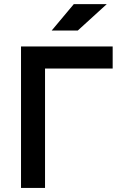

<svg xmlns="http://www.w3.org/2000/svg" viewBox="-20 -921 626 941"><path d="M83 0V-693.4H532.2V-585H200.7V0ZM233.4 -771.5 341.8 -900.9H503.4L361.3 -771.5Z"/></svg>

Font: Cascadia Mono NF SemiBold
Style: Regular
Weight: 600
Monospace: yes
Designer: Aaron Bell
Foundry: Saja Typeworks
Version: Version 2404.023; ttfautohint (v1.8.4)